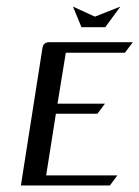

<svg xmlns="http://www.w3.org/2000/svg" viewBox="-20 -567 426 587"><path d="M43.9 0 109.9 -420.9Q112.8 -438 130.9 -438H386.2L361.8 -405.8H181.2L155.8 -250H300.8L277.8 -219.2H150.9L121.1 -30.8H338.9L315.9 0ZM203.1 -546.9 270 -516.1 348.1 -546.9 301.8 -483.9H229Z"/></svg>

Font: Hhenum
Style: Italic
Weight: 400
Designer: T. Christopher White
Version: Version 1.0